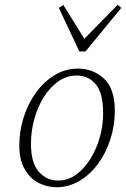

<svg xmlns="http://www.w3.org/2000/svg" viewBox="-20 -772 529 806"><path d="M217 14Q178 14 142.5 -4Q107 -22 84 -61Q61 -100 61 -161Q61 -222 79.5 -280Q98 -338 131.5 -384Q165 -430 210 -457Q255 -484 307 -484Q372 -484 417 -441.5Q462 -399 462 -307Q462 -244 443 -186Q424 -128 390.5 -83Q357 -38 312.5 -12Q268 14 217 14ZM223 -14Q265 -14 299.5 -39Q334 -64 359.5 -105Q385 -146 399 -196Q413 -246 413 -296Q413 -381 382 -418Q351 -455 302 -455Q260 -455 225 -430.5Q190 -406 164 -364.5Q138 -323 124 -272Q110 -221 110 -169Q110 -88 143 -51Q176 -14 223 -14ZM246 -751 334 -609 474 -752 489 -739 339 -556H313L227 -739Z"/></svg>

Font: Source Serif Pro Light
Style: Italic
Weight: 300
Italic angle: -12°
Designer: Frank Grießhammer
Foundry: Adobe Systems Incorporated
Version: Version 3.001;hotconv 1.0.111;makeotfexe 2.5.65597